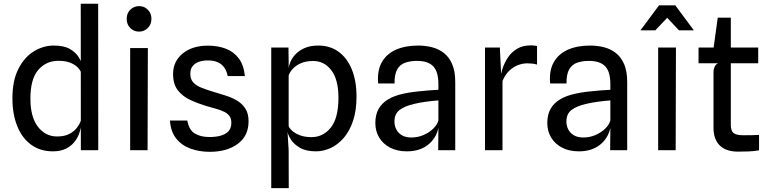

<svg xmlns="http://www.w3.org/2000/svg" viewBox="-20 -798 4086 1020"><path d="M260.5 6Q194 6 145.8 -29Q97.5 -64 71.8 -127.5Q46 -191 46 -276Q46 -370 77.8 -432.2Q109.5 -494.5 159.8 -525.2Q210 -556 266 -556Q320.5 -556 351.8 -537.5Q383 -519 397.8 -494.8Q412.5 -470.5 415.5 -453L445 -448L409 -416.5Q405.5 -427 392 -440.8Q378.5 -454.5 353.5 -464.8Q328.5 -475 290 -475Q225.5 -475 183.5 -426.8Q141.5 -378.5 141.5 -274Q141.5 -177 181.2 -125Q221 -73 283.5 -73Q322.5 -73 348.2 -86.5Q374 -100 388.8 -119.5Q403.5 -139 409 -156L414 -138L409 -119.5Q406.5 -103 398 -81.8Q389.5 -60.5 372.5 -40.5Q355.5 -20.5 328.2 -7.2Q301 6 260.5 6ZM409.5 0 409 -778H501.5L502 0Z M671.5 0V-542.5H765.5L764 0ZM719 -630Q691.5 -630 672.2 -649Q653 -668 653 -698Q653 -727.5 672.2 -746.5Q691.5 -765.5 719 -765.5Q746 -765.5 765.2 -746.5Q784.5 -727.5 784.5 -698Q784.5 -668 765 -649Q745.5 -630 719 -630Z M1094.5 8.5Q1038 8.5 991.2 -8.8Q944.5 -26 915.5 -62.8Q886.5 -99.5 883 -157.5H975Q984 -107.5 1014.8 -88.8Q1045.5 -70 1093 -70Q1125.5 -70 1151.8 -77Q1178 -84 1193.5 -100.5Q1209 -117 1209 -145.5Q1209 -167.5 1199.5 -181Q1190 -194.5 1173 -203.2Q1156 -212 1133.2 -218.5Q1110.5 -225 1084 -232.5Q1034.5 -247 992.5 -266.2Q950.5 -285.5 925 -318Q899.5 -350.5 899.5 -405Q899.5 -472 950.5 -513.8Q1001.5 -555.5 1084.5 -555.5Q1137 -555.5 1179.2 -539.5Q1221.5 -523.5 1248.2 -488.2Q1275 -453 1281 -394H1189.5Q1184.5 -421 1171.2 -439.5Q1158 -458 1136.5 -467.5Q1115 -477 1084 -477Q1058 -477 1037 -469.8Q1016 -462.5 1003.5 -447Q991 -431.5 991 -406Q991 -378 1006 -361Q1021 -344 1048.5 -332.8Q1076 -321.5 1113 -310.5Q1141.5 -301.5 1174 -291.8Q1206.5 -282 1235.2 -266Q1264 -250 1282.2 -223.2Q1300.5 -196.5 1300.5 -153.5Q1300.5 -76.5 1243.5 -34Q1186.5 8.5 1094.5 8.5Z M1659 6Q1606 6 1573.8 -12.8Q1541.5 -31.5 1526 -56Q1510.5 -80.5 1507.5 -97L1478 -102L1513.5 -128Q1518 -116 1533 -102.5Q1548 -89 1573.8 -79.2Q1599.5 -69.5 1635 -69.5Q1696.5 -69.5 1737.2 -120Q1778 -170.5 1778 -278.5Q1778 -375.5 1740.2 -424.8Q1702.5 -474 1644 -474Q1604.5 -474 1577.2 -461.5Q1550 -449 1534.2 -431.2Q1518.5 -413.5 1513.5 -397V-434Q1514.5 -450 1523.5 -470.8Q1532.5 -491.5 1551.2 -511Q1570 -530.5 1599.5 -543.2Q1629 -556 1671.5 -556Q1734 -556 1779.5 -522.5Q1825 -489 1849.5 -428Q1874 -367 1874 -285Q1874 -210.5 1855.5 -155.8Q1837 -101 1805.8 -65Q1774.5 -29 1736.2 -11.5Q1698 6 1659 6ZM1421 201.5V-545.5H1512.5L1513.5 -472V-128L1507.5 -97L1513.5 0.5L1514 201.5Z M2142 6Q2090 6 2052.2 -13.8Q2014.5 -33.5 1994.2 -67.5Q1974 -101.5 1974 -144.5Q1974 -189 1991.5 -219.8Q2009 -250.5 2042 -270.2Q2075 -290 2122 -300Q2153 -307 2187.8 -311Q2222.5 -315 2254.5 -317.5Q2286.5 -320 2309 -321V-351.5Q2309 -417 2281.5 -445.8Q2254 -474.5 2196 -474.5Q2160 -474.5 2132.8 -465Q2105.5 -455.5 2090.5 -429.8Q2075.5 -404 2076 -354.5H1989Q1983 -422 2008 -466.8Q2033 -511.5 2083 -533.8Q2133 -556 2201.5 -556Q2240.5 -556 2276 -546.8Q2311.5 -537.5 2339 -515.8Q2366.5 -494 2382.5 -456.5Q2398.5 -419 2398.5 -362.5V0H2308L2309 -118.5Q2296.5 -62 2252.8 -28Q2209 6 2142 6ZM2163.5 -67.5Q2200 -67.5 2230.8 -81Q2261.5 -94.5 2282.5 -115.5Q2303.5 -136.5 2309 -158.5V-264.5Q2280 -262.5 2244.5 -257.8Q2209 -253 2182 -246.5Q2128 -234 2101.8 -213Q2075.5 -192 2075.5 -152.5Q2075.5 -129 2085.8 -109.8Q2096 -90.5 2115.5 -79.2Q2135 -68 2163.5 -67.5Z M2556.5 0V-545.5H2635.5L2645.5 -336L2634.5 -364.5Q2638 -395.5 2648.2 -429Q2658.5 -462.5 2677.8 -491.8Q2697 -521 2727.2 -539Q2757.5 -557 2801.5 -557Q2810 -557 2817.8 -556Q2825.5 -555 2833 -553.5V-455Q2820.5 -459 2806.8 -460.2Q2793 -461.5 2781 -461.5Q2756.5 -461.5 2731.5 -452Q2706.5 -442.5 2685 -421.8Q2663.5 -401 2649.5 -368V0Z M3055.5 6Q3003.5 6 2965.8 -13.8Q2928 -33.5 2907.8 -67.5Q2887.5 -101.5 2887.5 -144.5Q2887.5 -189 2905 -219.8Q2922.5 -250.5 2955.5 -270.2Q2988.5 -290 3035.5 -300Q3066.5 -307 3101.2 -311Q3136 -315 3168 -317.5Q3200 -320 3222.5 -321V-351.5Q3222.5 -417 3195 -445.8Q3167.5 -474.5 3109.5 -474.5Q3073.5 -474.5 3046.2 -465Q3019 -455.5 3004 -429.8Q2989 -404 2989.5 -354.5H2902.5Q2896.5 -422 2921.5 -466.8Q2946.5 -511.5 2996.5 -533.8Q3046.5 -556 3115 -556Q3154 -556 3189.5 -546.8Q3225 -537.5 3252.5 -515.8Q3280 -494 3296 -456.5Q3312 -419 3312 -362.5V0H3221.5L3222.5 -118.5Q3210 -62 3166.2 -28Q3122.5 6 3055.5 6ZM3077 -67.5Q3113.5 -67.5 3144.2 -81Q3175 -94.5 3196 -115.5Q3217 -136.5 3222.5 -158.5V-264.5Q3193.5 -262.5 3158 -257.8Q3122.5 -253 3095.5 -246.5Q3041.5 -234 3015.2 -213Q2989 -192 2989 -152.5Q2989 -129 2999.2 -109.8Q3009.5 -90.5 3029 -79.2Q3048.5 -68 3077 -67.5Z M3476.5 0V-545.5H3571L3569.5 0ZM3382.5 -637 3481 -769.5H3567.5L3666 -637H3587L3524.5 -703.5L3461.5 -637Z M3900.5 7.5Q3837 7.5 3803.8 -25.2Q3770.5 -58 3770.5 -118.5V-414.5Q3770.5 -430.5 3777 -444.2Q3783.5 -458 3796 -462L3770.5 -524V-541L3793 -704H3862.5V-134Q3862.5 -102 3877.5 -90.8Q3892.5 -79.5 3929 -79.5Q3955.5 -79.5 3974 -79.8Q3992.5 -80 4012.5 -81.5V0.5Q3985 5.5 3955.8 6.5Q3926.5 7.5 3900.5 7.5ZM3691 -462V-545.5H4008V-462Z"/></svg>

Font: Spline Sans
Style: Regular
Weight: 400
Designer: Eben Sorkin, Mirko Velimirovic
Foundry: Sorkin Type
Version: Version 1.001